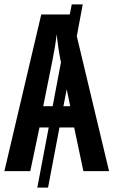

<svg xmlns="http://www.w3.org/2000/svg" viewBox="-20 -780 526 875"><path d="M318 -199 360 0H477L330 -615L357 -760H307L298 -714H168L0 0H118L160 -199H202L150 75H199L251 -199ZM177 -296 220 -510C228 -551 235 -591 238 -624C242 -590 247 -551 255 -509L258 -497L220 -296ZM300 -296H269L284 -373Z"/></svg>

Font: Noto Sans Display Condensed Medium
Style: Regular
Weight: 500
Width: 3
Designer: Monotype Design Team
Foundry: Monotype Imaging Inc.
Version: Version 1.900